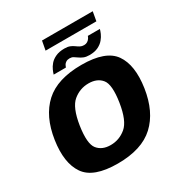

<svg xmlns="http://www.w3.org/2000/svg" viewBox="-193 -975 1054 1118"><g transform="rotate(-30 334.0 -416.0)"><path d="M276 4.5Q438 4.5 522.2 -73.8Q606.5 -152 628.5 -298.5Q650 -443.5 595.5 -521.5Q541 -599.5 378.5 -599.5Q216 -599.5 131.8 -522.5Q47.5 -445.5 25.5 -298.5Q4 -154 58.5 -74.8Q113 4.5 276 4.5ZM294 -109.5Q236 -109.5 206.2 -147Q176.5 -184.5 193.5 -298Q211 -410.5 256.5 -448Q302 -485.5 360 -485.5Q418.5 -485.5 448.2 -448.2Q478 -411 460.5 -298Q443 -185.5 397.5 -147.5Q352 -109.5 294 -109.5ZM449 -625Q484 -625 507.5 -636.5Q531 -648 545.2 -665.2Q559.5 -682.5 566.8 -699.5Q574 -716.5 576.5 -727H495.5Q494 -720.5 488.2 -711.8Q482.5 -703 473 -697Q463.5 -691 450.5 -691Q435.5 -691 424.5 -697Q413.5 -703 402.5 -711.2Q391.5 -719.5 377 -725.5Q362.5 -731.5 340.5 -731.5Q305 -731.5 280.8 -720.2Q256.5 -709 242.2 -692.2Q228 -675.5 220.8 -658.8Q213.5 -642 210.5 -631H292.5Q294.5 -637.5 299.2 -646.2Q304 -655 313.8 -661Q323.5 -667 338 -667Q352 -667 362.5 -660.5Q373 -654 384.5 -645.8Q396 -637.5 411 -631.2Q426 -625 449 -625ZM239.5 -775.5H581L592 -837H251Z"/></g></svg>

Font: Anybody
Style: Bold Italic
Weight: 700
Italic angle: -10°
Designer: Tyler Finck
Foundry: Etcetera Type Company
Version: Version 1.113;gftools[0.9.25]